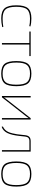

<svg xmlns="http://www.w3.org/2000/svg" viewBox="1312 -1844 544 3209"><g transform="rotate(90 1584.5 -240.0)"><path d="M430 -23 434 -5Q359 12 289 12Q169 12 119 -45Q69 -102 69 -240Q69 -378 118.5 -435Q168 -492 288 -492Q368 -492 423 -475L417 -457Q370 -469 292 -469Q182 -469 138 -420Q94 -371 94 -240Q94 -109 138 -60Q182 -11 292 -11Q371 -11 430 -23Z M918 -458H725V0H700V-458H508V-480H918Z M1048 -435.5Q1095 -492 1211 -492Q1327 -492 1374 -435.5Q1421 -379 1421 -240Q1421 -101 1374 -44.5Q1327 12 1211 12Q1095 12 1048 -44.5Q1001 -101 1001 -240Q1001 -379 1048 -435.5ZM1355 -419Q1314 -469 1211 -469Q1108 -469 1067 -419Q1026 -369 1026 -240Q1026 -111 1067 -61Q1108 -11 1211 -11Q1314 -11 1355 -61Q1396 -111 1396 -240Q1396 -369 1355 -419Z M1978 0H1954V-393V-445H1953Q1943 -428 1924 -404L1607 0H1585V-480H1609V-91V-35H1610Q1623 -55 1643 -80L1956 -480H1978Z M2514 -480V0H2490V-459H2337Q2302 -459 2284.5 -441.5Q2267 -424 2263 -389Q2262 -380 2257.5 -340Q2253 -300 2251.5 -284.5Q2250 -269 2244.5 -234.5Q2239 -200 2234 -180Q2229 -160 2221 -134Q2213 -108 2203 -89Q2165 -16 2099 5L2095 -16Q2154 -42 2183 -100Q2198 -129 2209 -174Q2220 -219 2224.5 -252.5Q2229 -286 2234 -333.5Q2239 -381 2240 -390Q2246 -436 2269 -458Q2292 -480 2339 -480Z M2726 -435.5Q2773 -492 2889 -492Q3005 -492 3052 -435.5Q3099 -379 3099 -240Q3099 -101 3052 -44.5Q3005 12 2889 12Q2773 12 2726 -44.5Q2679 -101 2679 -240Q2679 -379 2726 -435.5ZM3033 -419Q2992 -469 2889 -469Q2786 -469 2745 -419Q2704 -369 2704 -240Q2704 -111 2745 -61Q2786 -11 2889 -11Q2992 -11 3033 -61Q3074 -111 3074 -240Q3074 -369 3033 -419Z"/></g></svg>

Font: Exo 2.0 Thin
Style: Regular
Weight: 250
Designer: Natanael Gama
Version: Version 1.001;PS 001.001;hotconv 1.0.70;makeotf.lib2.5.58329